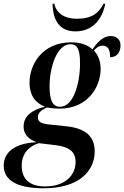

<svg xmlns="http://www.w3.org/2000/svg" viewBox="-83 -774 669 1034"><path d="M324 -605C416 -605 468 -671 484 -754H474C450 -704 411 -673 332 -673C260 -673 218 -707 210 -754H200C202 -661 240 -605 324 -605ZM152 240C344 240 427 146 427 41C427 -44 371 -84 274 -94L188 -103C143 -107 121 -116 121 -142C121 -165 136 -180 170 -195C184 -192 214 -189 237 -189C394 -189 459 -311 459 -402C459 -455 439 -484 423 -502C437 -519 453 -528 469 -528C498 -528 510 -508 510 -466C553 -466 566 -500 566 -530C566 -558 548 -580 513 -580C470 -580 438 -542 415 -508C388 -533 350 -546 301 -546C143 -546 76 -425 76 -329C76 -264 104 -221 159 -199C74 -179 44 -137 44 -93C44 -57 63 -27 114 -8C1 -3 -63 43 -63 118C-63 194 4 240 152 240ZM240 -199C199 -199 184 -237 184 -310C184 -406 221 -536 297 -536C333 -536 348 -507 348 -434C348 -322 312 -199 240 -199ZM160 230C69 230 34 184 34 118C34 53 72 14 126 -3L218 8C286 17 324 40 324 98C324 170 268 230 160 230Z"/></svg>

Font: Noto Serif Display SemiCondensed SemiBold
Style: Italic
Weight: 600
Width: 4
Italic angle: -12°
Designer: Monotype Design Team
Foundry: Monotype Imaging Inc.
Version: Version 2.009